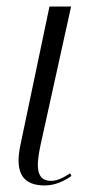

<svg xmlns="http://www.w3.org/2000/svg" viewBox="-20 -556 288 586"><path d="M117 10C147 10 176 -3 198 -19L194 -27C174 -14 155 -4 136 -4C90 -4 90 -48 103 -110L197 -536H131L42 -112C24 -25 52 10 117 10Z"/></svg>

Font: Noto Serif Display Condensed Light
Style: Italic
Weight: 300
Width: 3
Italic angle: -12°
Designer: Monotype Design Team
Foundry: Monotype Imaging Inc.
Version: Version 2.009